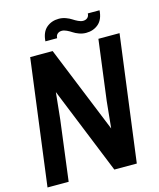

<svg xmlns="http://www.w3.org/2000/svg" viewBox="-137 -1053 949 1148"><g transform="rotate(-15 337.5 -478.5)"><path d="M514.2 -942.9H586.9Q583 -886.7 551.8 -859.9Q520.5 -833 475.1 -833Q453.1 -833 431.9 -840.8Q410.6 -848.6 397 -857.9Q383.3 -867.2 366.7 -875Q350.1 -882.8 336.9 -882.8Q320.3 -882.8 309.8 -873.5Q299.3 -864.3 298.8 -847.2H226.1Q230 -903.3 261.2 -930.2Q292.5 -957 337.9 -957Q359.9 -957 381.1 -949.2Q402.3 -941.4 416 -932.1Q429.7 -922.9 446.3 -915Q462.9 -907.2 476.1 -907.2Q492.7 -907.2 503.2 -916.5Q513.7 -925.8 514.2 -942.9ZM113.8 -779.8H252.9L471.2 -242.2L487.8 -407.2L536.1 -779.8H667L564.9 0H425.8L208 -538.1L190.9 -373L143.1 0H12.2Z"/></g></svg>

Font: Cooper Hewitt
Style: Semibold Italic
Weight: 710
Designer: Village Type and Design LLC
Foundry: Cooper Hewitt Smithsonian Design Museum
Version: 1.000